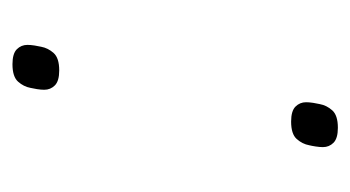

<svg xmlns="http://www.w3.org/2000/svg" viewBox="-147 -408 562 308"><g transform="rotate(90 134.0 -254.0)"><path d="M83 7Q66 7 59 0Q52 -7 52 -17Q52 -22 53 -28.5Q54 -35 55 -39Q57 -50 65 -59Q73 -68 93 -68Q110 -68 117 -61Q124 -54 124 -44Q124 -39 123 -32.5Q122 -26 121 -22Q119 -11 111 -2Q103 7 83 7ZM175 -440Q158 -440 151 -447Q144 -454 144 -464Q144 -469 145 -475.5Q146 -482 147 -486Q149 -497 157 -506Q165 -515 185 -515Q202 -515 209 -508Q216 -501 216 -491Q216 -486 215 -479.5Q214 -473 213 -469Q211 -458 203 -449Q195 -440 175 -440Z"/></g></svg>

Font: IBM Plex Sans ExtLt
Style: Italic
Weight: 200
Italic angle: -11°
Designer: Mike Abbink, Paul van der Laan, Pieter van Rosmalen
Foundry: Bold Monday
Version: Version 3.005